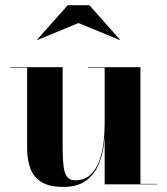

<svg xmlns="http://www.w3.org/2000/svg" viewBox="-20 -724 657 754"><path d="M228.5 10Q172.5 10 141.8 -9.8Q111 -29.5 98.8 -63.5Q86.5 -97.5 86.5 -141V-458H21V-460H226V-142Q226 -100 229.5 -72Q233 -44 243.2 -30Q253.5 -16 274.5 -16Q312 -16 335 -37.5Q358 -59 370.2 -93Q382.5 -127 386.8 -165.2Q391 -203.5 391 -237L393.5 -239.5Q393.5 -202.5 388.5 -159.5Q383.5 -116.5 367.2 -78Q351 -39.5 318 -14.8Q285 10 228.5 10ZM391 0V-458H326V-460H531.5V-2H596.5V0ZM127 -567 126 -568.5 246 -703.5H331L451 -568.5L450 -567L288 -633.5Z"/></svg>

Font: Bodoni Moda 96pt
Style: Bold
Weight: 700
Version: Version 2.005